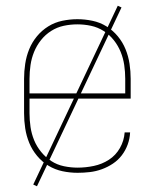

<svg xmlns="http://www.w3.org/2000/svg" viewBox="-20 -595 540 670"><path d="M251 8Q224 8 198 2.5Q172 -3 149.5 -16.5Q127 -30 109.5 -51Q92 -72 82 -96.5Q72 -121 68 -147Q64 -173 64 -200V-320Q64 -346 68 -372.5Q72 -399 82 -423.5Q92 -448 109 -468.5Q126 -489 148.5 -503Q171 -517 197.5 -522.5Q224 -528 250 -528Q276 -528 302.5 -522.5Q329 -517 351.5 -503Q374 -489 391 -468.5Q408 -448 418 -423.5Q428 -399 432 -372.5Q436 -346 436 -320V-251H83V-200Q83 -176 86.5 -152Q90 -128 99 -106Q108 -84 123.5 -65Q139 -46 159 -33Q179 -20 203 -15Q227 -10 251 -10Q279 -10 307.5 -16Q336 -22 360 -37.5Q384 -53 398.5 -78.5Q413 -104 415 -133H434Q433 -111 425.5 -90.5Q418 -70 405 -53Q392 -36 374 -24Q356 -12 335.5 -4.5Q315 3 293.5 5.5Q272 8 251 8ZM83 -269H417V-320Q417 -344 413.5 -368Q410 -392 401 -414Q392 -436 377 -455Q362 -474 341.5 -487Q321 -500 297.5 -505Q274 -510 250 -510Q226 -510 202.5 -505Q179 -500 158.5 -487Q138 -474 123 -455Q108 -436 99 -414Q90 -392 86.5 -368Q83 -344 83 -320ZM109 55 96 49 391 -575 404 -569Z"/></svg>

Font: Iosevka Curly Thin
Style: Regular
Weight: 100
Monospace: yes
Designer: Belleve Invis
Foundry: Belleve Invis
Version: Version 22.1.2; ttfautohint (v1.8.4)